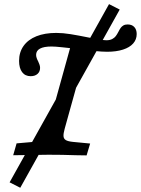

<svg xmlns="http://www.w3.org/2000/svg" viewBox="-20 -739 671 914"><path d="M70.8 -449.1Q70.8 -490.4 92.2 -520.4Q113.6 -550.4 153.3 -566.4Q192.9 -582.3 248 -582.3Q279.1 -582.3 316.3 -576.3Q353.4 -570.3 403.7 -560.1Q429.5 -555 452.2 -551.2Q474.8 -547.4 486.4 -547.4Q503.2 -547.4 514 -553.1Q524.8 -558.8 530.8 -566.7Q536.9 -574.5 544.1 -588.4Q549.9 -600 554.8 -606.7Q559.7 -613.4 567.5 -618Q575.3 -622.6 587.6 -622.6Q607.9 -622.6 619.3 -610.4Q630.7 -598.1 630.7 -577Q630.7 -550.9 613.9 -532Q597.2 -513.1 565.5 -502.9Q533.8 -492.6 490.1 -492.6Q467.4 -492.6 429.8 -496.2Q392.1 -499.9 347.4 -506.2Q311.1 -510.3 276.7 -513.9Q242.4 -517.6 225.1 -517.6Q188.9 -517.6 170.4 -507.6Q151.9 -497.6 151.9 -477.7Q151.9 -470.4 154.8 -462.3Q157.6 -454.2 161.7 -446.9Q165 -439.5 167.9 -431.7Q170.8 -423.9 170.8 -415.8Q170.8 -398 158.6 -387.1Q146.4 -376.3 126.1 -376.3Q99.8 -376.3 85.3 -395.5Q70.8 -414.8 70.8 -449.1ZM321.4 -538.1 399.4 -526.3 308.8 -201.6H228ZM42.8 0 59 -56.5 130.9 -62.8Q155 -65.3 169 -71.3Q182.9 -77.2 191.7 -89.7Q200.5 -102.2 207 -125.8L228 -201.6H308.8L287.8 -125.8Q281.3 -102.2 282.4 -90.1Q283.5 -78 293.5 -72Q303.5 -66 326.7 -63.6L409.1 -55.7L392.3 0.7Q366.5 0.7 340 -0.1Q279.4 -2.4 208.2 -2.4H212.7H212.3Q169.4 -2.4 42.8 0ZM25.7 129 499 -719.4 549.9 -693.5 76.5 154.8Z"/></svg>

Font: Playfair Micro SmCond SmLight
Style: Italic
Weight: 360
Width: 4
Italic angle: -15.6°
Designer: Claus Eggers Sørensen
Foundry: Claus Eggers Sørensen
Version: Version 2.203;Glyphs 3.3 (3326)